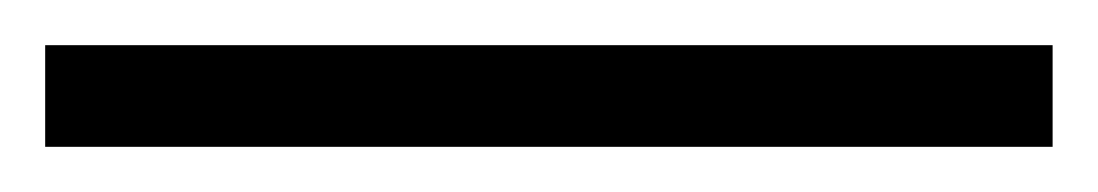

<svg xmlns="http://www.w3.org/2000/svg" viewBox="-24 -825 486 85"><path d="M442 -760V-805H-4V-760Z"/></svg>

Font: Noto Sans Hebrew Condensed Light
Style: Regular
Weight: 300
Width: 3
Designer: Monotype Design Team
Foundry: Monotype Imaging Inc.
Version: Version 2.004